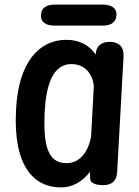

<svg xmlns="http://www.w3.org/2000/svg" viewBox="-20 -771 609 839"><path d="M492 -20 520 -526C522 -565 500 -588 461 -588H459C421 -588 400 -569 398 -533C369 -575 325 -597 270 -597C150 -597 60 -498 50 -290C37 -41 130 48 247 48C297 48 341 22 373 -20L374 9C374 28 395 38 432 38C469 38 490 19 492 -20ZM218 -659H428C466 -659 487 -674 489 -705C491 -734 468 -751 429 -751H220C182 -751 160 -736 159 -705C157 -676 179 -659 218 -659ZM175 -279C181 -398 210 -491 292 -491C348 -491 384 -452 390 -395L378 -172C366 -113 333 -58 270 -58C182 -58 170 -151 175 -279Z"/></svg>

Font: 寒蝉团圆体 Round
Style: Regular
Weight: 500
Designer: 寒蝉字型
Version: Version 2.700;Glyphs 3.1.1 (3135)